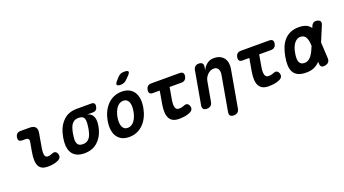

<svg xmlns="http://www.w3.org/2000/svg" viewBox="-68 -1499 4336 2417"><g transform="rotate(-20 2100.0 -290.5)"><path d="M336 -256.2Q322.6 -180.7 329.6 -146.1Q336.6 -111.5 371.3 -111.5Q383.4 -111.5 396.7 -114.5Q410 -117.4 425.6 -124.3Q456.7 -137.7 474.9 -129.6Q493 -121.5 502.1 -97.6Q512.2 -70.6 502.6 -50.1Q493 -29.5 466.7 -17.1Q432.4 -1 398.4 4.5Q364.3 10 327.7 10Q284.3 10 254.4 -3.4Q224.6 -16.7 208.7 -46Q192.8 -75.3 190.5 -121.6Q188.2 -167.8 199.6 -232.9L221.9 -357.6Q227.3 -384.6 216 -398.1Q204.7 -411.6 177.7 -411.6H134.5Q104.7 -411.6 92.7 -426.3Q80.7 -441 85.8 -470.8Q91.2 -500.6 108.1 -515.3Q125 -530 154.8 -530H276Q331 -530 353.1 -503.1Q375.2 -476.3 365.1 -422Z M1013.8 -437.9Q1063.9 -427.4 1085.6 -388.3Q1107.3 -349.2 1102.3 -291Q1100.3 -270 1097 -249Q1093.6 -228 1087.1 -207Q1060.1 -109.5 991.5 -49.8Q922.9 10 817.1 10Q764.2 10 726.2 -5.7Q688.2 -21.4 664.6 -49.6Q641 -77.8 630.9 -118.2Q620.9 -158.6 623.9 -207Q625.9 -238.5 631.3 -270Q636.8 -301.5 646.1 -333Q674.5 -430.8 742.4 -490.4Q810.3 -550 916.1 -550H1108.8Q1137.2 -550 1148.3 -536.3Q1159.4 -522.7 1154.7 -494.3Q1150 -465.9 1133.8 -451.9Q1117.6 -437.9 1089.2 -437.9ZM837.4 -105Q861.5 -105 880.1 -111.9Q898.8 -118.8 912.9 -132Q927.1 -145.1 937.6 -163.9Q948.2 -182.6 955.1 -207Q964.4 -238.5 969.8 -270Q975.3 -301.5 977.3 -333Q980.6 -388.8 962.1 -411.9Q943.7 -435 895.8 -435Q847.9 -435 820.1 -408.4Q792.3 -381.8 778.1 -333Q768.8 -301.5 763.4 -270Q757.9 -238.5 755.9 -207Q753.3 -158.2 771.4 -131.6Q789.5 -105 837.4 -105Z M1418 10Q1357.2 10 1316.2 -12.6Q1275.3 -35.1 1252.5 -74.2Q1229.8 -113.2 1224.4 -165Q1219 -216.8 1229.3 -275.3Q1239.6 -333.8 1263.5 -385.4Q1287.4 -437.1 1323.8 -476Q1360.3 -514.9 1409.2 -537.4Q1458.2 -560 1519 -560Q1580.1 -560 1621.1 -537.4Q1662 -514.9 1684.8 -476.3Q1707.5 -437.8 1712.9 -386.1Q1718.3 -334.5 1707.3 -275.3Q1697 -216.8 1673.3 -165Q1649.6 -113.2 1613 -74.2Q1576.4 -35.1 1527.6 -12.6Q1478.8 10 1418 10ZM1438.2 -104.5Q1465.5 -104.5 1488.2 -118Q1511 -131.4 1528.1 -154.5Q1545.3 -177.5 1557.3 -208.8Q1569.4 -240 1575.3 -275.3Q1581.9 -311.3 1581.1 -342.2Q1580.3 -373.2 1571.4 -395.9Q1562.6 -418.6 1544.5 -432Q1526.4 -445.5 1498.8 -445.5Q1471.2 -445.5 1448.5 -432Q1425.7 -418.6 1408.6 -395.5Q1391.4 -372.5 1379.5 -341.4Q1367.6 -310.3 1361 -275Q1355.4 -239.7 1356.2 -208.6Q1357 -177.5 1366.2 -154.5Q1375.4 -131.4 1393.2 -118Q1410.9 -104.5 1438.2 -104.5ZM1622.4 -679.1Q1604.8 -660.5 1584.9 -652.8Q1564.9 -645 1541.9 -645Q1496.6 -645 1490.8 -662.3Q1485.1 -679.5 1518.9 -716L1549.2 -748.9Q1570.3 -771.3 1590.6 -778.1Q1610.9 -785 1637.7 -785Q1683.6 -785 1688.8 -767.4Q1694 -749.9 1658.9 -715.5Z M2287.1 -530Q2316.9 -530 2329.6 -514.7Q2342.3 -499.4 2337.2 -469.6Q2331.8 -439.8 2314.1 -424.1Q2296.3 -408.5 2266.5 -408.5H1883.9Q1854.8 -408.5 1842.8 -423.8Q1830.8 -439.1 1835.5 -468.2Q1840.6 -498.7 1858.3 -514.3Q1876.1 -530 1906.6 -530ZM2192.4 -124.3Q2223.8 -137.4 2241.7 -129.5Q2259.5 -121.5 2268.9 -97.6Q2279 -70.6 2269.4 -49.9Q2259.8 -29.2 2233.5 -17.1Q2197 -0.4 2159.9 4.8Q2122.9 10 2083 10Q2039.3 10 2008.1 -4.4Q1976.9 -18.8 1959.3 -49.5Q1941.8 -80.2 1938.3 -127.5Q1934.9 -174.8 1946.3 -239.9L1997 -530H2129L2081.3 -256.2Q2067.9 -180.7 2079.8 -146.1Q2091.6 -111.5 2126.6 -111.5Q2142.4 -111.5 2158.8 -114.2Q2175.1 -116.8 2192.4 -124.3Z M2533.4 -56Q2528 -22.5 2508.7 -6.3Q2489.4 10 2455.9 10Q2423.4 10 2409.7 -6.3Q2396 -22.5 2401.4 -56L2479.4 -495.4Q2484.8 -528.2 2503.4 -544.1Q2522 -560 2552.7 -560Q2583.1 -560 2598.2 -544.1Q2613.3 -528.2 2607.9 -495.4L2599.7 -451.8Q2624.8 -503.3 2663.5 -531.6Q2702.1 -560 2752.9 -560Q2798.2 -560 2831.5 -544.7Q2864.7 -529.5 2885.1 -502.7Q2905.4 -476 2912.2 -439.2Q2919 -402.5 2911.7 -359.5L2823.5 138Q2818.1 171.5 2798.8 187.8Q2779.5 204 2746 204Q2712.8 204 2699.4 187.8Q2686.1 171.5 2691.5 138L2774.3 -330.7Q2777.6 -350.4 2776.1 -369.3Q2774.7 -388.3 2767 -403.1Q2759.3 -418 2745 -427.2Q2730.7 -436.5 2708.2 -436.5Q2684 -436.5 2662.4 -426.1Q2640.7 -415.7 2623.5 -398.5Q2606.3 -381.3 2594.8 -359.6Q2583.2 -337.9 2579.9 -315.3Z M3487.1 -530Q3516.9 -530 3529.6 -514.7Q3542.3 -499.4 3537.2 -469.6Q3531.8 -439.8 3514.1 -424.1Q3496.3 -408.5 3466.5 -408.5H3083.9Q3054.8 -408.5 3042.8 -423.8Q3030.8 -439.1 3035.5 -468.2Q3040.6 -498.7 3058.3 -514.3Q3076.1 -530 3106.6 -530ZM3392.4 -124.3Q3423.8 -137.4 3441.7 -129.5Q3459.5 -121.5 3468.9 -97.6Q3479 -70.6 3469.4 -49.9Q3459.8 -29.2 3433.5 -17.1Q3397 -0.4 3359.9 4.8Q3322.9 10 3283 10Q3239.3 10 3208.1 -4.4Q3176.9 -18.8 3159.3 -49.5Q3141.8 -80.2 3138.3 -127.5Q3134.9 -174.8 3146.3 -239.9L3197 -530H3329L3281.3 -256.2Q3267.9 -180.7 3279.8 -146.1Q3291.6 -111.5 3326.6 -111.5Q3342.4 -111.5 3358.8 -114.2Q3375.1 -116.8 3392.4 -124.3Z M4102.7 -67.7Q4103.7 -36.3 4089 -18.1Q4074.3 0.2 4042.2 7.3Q4009.8 14.4 3993.2 2.5Q3976.7 -9.3 3975 -40.7L3964.6 -277.3Q3963.3 -317.3 3958 -347.4Q3952.7 -377.6 3941.7 -397.9Q3930.8 -418.2 3912.7 -428.3Q3894.6 -438.5 3867.4 -438.5Q3844.1 -438.5 3823.5 -426.5Q3802.9 -414.5 3786.2 -392.7Q3769.5 -371 3757.4 -339.7Q3745.3 -308.5 3739 -270H3607Q3618 -334 3639.4 -387Q3660.8 -440 3695.1 -478.5Q3729.4 -517 3777.2 -538.5Q3825.1 -560 3889 -560Q3950.8 -560 3989.1 -542.6Q4027.4 -525.1 4048.7 -492.7Q4070 -460.2 4078.4 -413.8Q4086.8 -367.3 4089.8 -309.3ZM4057.1 -509.3Q4069.2 -540.7 4090.1 -552.5Q4111.1 -564.4 4140.5 -557.3Q4170.9 -550.2 4179.4 -531.9Q4187.8 -513.7 4174.6 -482.3L4080.4 -257Q4056.4 -199 4031 -150Q4005.6 -101 3972.5 -65.5Q3939.4 -30 3895.1 -10Q3850.8 10 3788 10Q3721.6 10 3680.7 -10Q3639.9 -30 3619.8 -66.5Q3599.7 -103 3597.3 -154.5Q3595 -206 3607 -270H3739Q3731.7 -232.2 3732.1 -202.6Q3732.4 -173 3740.4 -152.8Q3748.3 -132.5 3765.5 -122Q3782.6 -111.5 3809.6 -111.5Q3836.8 -111.5 3858.9 -124.2Q3880.9 -136.9 3899.4 -160.3Q3918 -183.6 3934.4 -216.3Q3950.8 -249 3966.8 -289Z"/></g></svg>

Font: Maple Mono
Style: Italic
Weight: 400
Italic angle: -10°
Monospace: yes
Designer: subframe7536
Version: Version 7.300